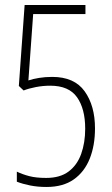

<svg xmlns="http://www.w3.org/2000/svg" viewBox="-20 -734 445 764"><path d="M165 10Q130 10 100 4Q70 -2 47 -11V-51Q70 -40 97 -33Q124 -26 164 -26Q219 -26 253 -51.5Q287 -77 303 -121.5Q319 -166 319 -222Q319 -301 286.5 -347Q254 -393 180 -393Q151 -393 122.5 -387.5Q94 -382 74 -374L55 -392L78 -714H320V-678H112L93 -414Q111 -420 135.5 -424Q160 -428 188 -428Q276 -428 317 -370.5Q358 -313 358 -223Q358 -155 337 -102.5Q316 -50 273.5 -20Q231 10 165 10Z"/></svg>

Font: Noto Sans Malayalam ExtraCondensed ExtraLight
Style: Regular
Weight: 200
Width: 2
Designer: Jelle Bosma - Monotype Design Team
Foundry: Monotype Imaging Inc.
Version: Version 2.104; ttfautohint (v1.8.4.7-5d5b)